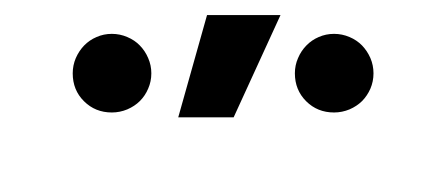

<svg xmlns="http://www.w3.org/2000/svg" viewBox="-20 -724 590 254"><path d="M127.9 -679.2C120.8 -679.2 114 -677.8 107.7 -675C101.3 -672.3 95.9 -668.5 91.3 -663.8C86.8 -659.1 83.1 -653.6 80.3 -647.2C77.6 -640.9 76.2 -634.1 76.2 -627C76.2 -612.3 81.1 -600 91.1 -590.1C101 -580.2 113.3 -575.2 127.9 -575.2C135.1 -575.2 141.9 -576.6 148.4 -579.3C154.9 -582.1 160.5 -585.8 165 -590.3C169.6 -594.9 173.3 -600.3 176 -606.7C178.8 -613 180.2 -619.8 180.2 -627C180.2 -634.1 178.8 -640.9 176 -647.2C173.3 -653.6 169.6 -659.1 165 -663.8C160.5 -668.5 154.9 -672.3 148.4 -675C141.9 -677.8 135.1 -679.2 127.9 -679.2ZM421.9 -679.2C414.7 -679.2 408 -677.8 401.6 -675C395.3 -672.3 389.8 -668.5 385.3 -663.8C380.7 -659.1 377 -653.6 374.3 -647.2C371.5 -640.9 370.1 -634.1 370.1 -627C370.1 -612.3 375.1 -600 385 -590.1C394.9 -580.2 407.2 -575.2 421.9 -575.2C429 -575.2 435.9 -576.6 442.4 -579.3C448.9 -582.1 454.4 -585.8 459 -590.3C463.5 -594.9 467.2 -600.3 470 -606.7C472.7 -613 474.1 -619.8 474.1 -627C474.1 -634.1 472.7 -640.9 470 -647.2C467.2 -653.6 463.5 -659.1 459 -663.8C454.4 -668.5 448.9 -672.3 442.4 -675C435.9 -677.8 429 -679.2 421.9 -679.2ZM351.1 -704.1H253.9L215.8 -568.8H289.1ZM0 -490.2Z"/></svg>

Font: CodeNewRoman Nerd Font Mono
Style: Regular
Weight: 400
Monospace: yes
Designer: Sam Radian
Foundry: Code New Roman
Version: Version 2.00 November 29, 2014;Nerd Fonts 3.2.1